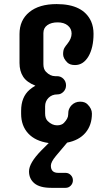

<svg xmlns="http://www.w3.org/2000/svg" viewBox="-20 -693 540 927"><path d="M304.2 -4.4 249.5 60.5Q225.6 89.4 225.6 106.9Q225.6 141.6 261.2 141.6H296.9Q311 141.6 321.5 152.1Q332 162.6 332 177.5Q332 192.4 321.8 203.1Q311.5 213.9 296.9 213.9H227.5Q172.4 213.9 146.2 192.1Q120.1 170.4 120.1 134.3Q120.1 94.2 178.7 34.2L215.3 -2.4Q150.4 -11.7 116.2 -48.8Q82 -85.9 82 -143.6V-158.2Q82 -224.6 123 -259.8Q135.3 -270.5 150.9 -279.3Q108.9 -295.9 91.6 -323Q74.2 -350.1 74.2 -388.7V-528.8Q74.2 -595.7 121.6 -634.5Q168.9 -673.3 253.4 -673.3Q381.8 -673.3 419.9 -589.8Q431.6 -563 431.6 -529.5Q431.6 -496.1 425.3 -468.5Q418.9 -440.9 407.2 -420.9Q382.3 -378.9 342.3 -378.9Q318.4 -378.9 305.7 -390.6Q284.7 -411.1 284.7 -431.2Q284.7 -451.2 291 -461.7Q297.4 -472.2 305.2 -481.4Q325.7 -506.8 325.7 -530.8Q325.7 -554.7 307.4 -569.8Q289.1 -585 258.3 -585Q227.5 -585 208.5 -571.5Q189.5 -558.1 189.5 -533.2V-383.3Q189.5 -359.4 201.7 -346.7Q222.2 -325.2 246.6 -325.2H255.4Q273.9 -325.2 286.4 -312.3Q298.8 -299.3 298.8 -281Q298.8 -262.7 286.4 -250Q273.9 -237.3 258.5 -237.3Q243.2 -237.3 232.7 -232.9Q222.2 -228.5 214.4 -220.7Q197.8 -204.1 197.8 -179.7V-145.5Q197.8 -121.1 210 -108.9Q231 -87.9 255.4 -87.9Q277.3 -87.9 288.6 -99.6Q309.1 -121.1 309.1 -138.7Q309.1 -156.2 313.5 -166.7Q317.9 -177.2 325.7 -185.1Q342.8 -202.1 366.7 -202.1Q390.1 -202.1 402.3 -189.5Q423.8 -168.5 423.8 -144.5Q423.8 -88.9 392.8 -52.2Q361.8 -15.6 304.2 -4.4Z"/></svg>

Font: Supermercado
Style: Regular
Weight: 400
Designer: James Grieshaber
Foundry: James Grieshaber
Version: Version 1.002